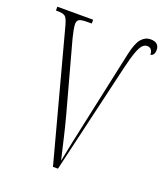

<svg xmlns="http://www.w3.org/2000/svg" viewBox="-133 -811 775 902"><g transform="rotate(20 254.0 -360.0)"><path d="M65 -647Q56 -680 45 -687.5Q34 -695 4 -695H0V-714H179V-695H159Q124 -695 115 -688Q106 -681 106 -666Q106 -655 109.5 -637Q113 -619 117.5 -601Q122 -583 125 -573L214 -247Q228 -195 240.5 -140.5Q253 -86 264 -40Q275 -95 284 -139Q293 -183 305 -237L387 -617Q400 -677 419.5 -698.5Q439 -720 464 -720Q508 -720 508 -682Q508 -655 488 -651Q488 -665 481.5 -675Q475 -685 460 -685Q448 -685 437.5 -674.5Q427 -664 416.5 -636Q406 -608 393 -554L263 0H238Z"/></g></svg>

Font: Noto Serif Display ExtraCondensed ExtraLight
Style: Regular
Weight: 200
Width: 2
Designer: Monotype Design Team
Foundry: Monotype Imaging Inc.
Version: Version 2.009